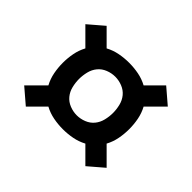

<svg xmlns="http://www.w3.org/2000/svg" viewBox="-115 -755 830 830"><g transform="rotate(45 300.0 -340.0)"><path d="M118 -93 48 -153 122 -227Q108 -253 102.5 -282Q97 -311 97 -340Q97 -369 102.5 -398Q108 -427 122 -453L48 -527L118 -587L187 -518Q213 -532 242 -537.5Q271 -543 300 -543Q329 -543 358 -537.5Q387 -532 413 -518L482 -587L552 -527L478 -453Q492 -427 497.5 -398Q503 -369 503 -340Q503 -311 497.5 -282Q492 -253 478 -227L552 -153L482 -93L413 -162Q387 -148 358 -142.5Q329 -137 300 -137Q271 -137 242 -142.5Q213 -148 187 -162ZM300 -222Q322 -222 343.5 -230.5Q365 -239 379 -256Q393 -273 398.5 -295.5Q404 -318 404 -340Q404 -362 398.5 -384.5Q393 -407 379 -424Q365 -441 343.5 -449.5Q322 -458 300 -458Q278 -458 256.5 -449.5Q235 -441 221 -424Q207 -407 201.5 -384.5Q196 -362 196 -340Q196 -318 201.5 -295.5Q207 -273 221 -256Q235 -239 256.5 -230.5Q278 -222 300 -222Z"/></g></svg>

Font: Iosevka SS04 Semibold Extended
Style: Regular
Weight: 600
Width: 7
Monospace: yes
Designer: Belleve Invis
Foundry: Belleve Invis
Version: Version 19.0.0; ttfautohint (v1.8.4)